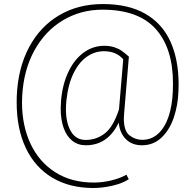

<svg xmlns="http://www.w3.org/2000/svg" viewBox="-20 -709 969 950"><path d="M863.8 -289.6Q863.8 -278.8 862.8 -255.4Q860.4 -188.5 840.1 -127.9Q819.8 -67.4 779.8 -28.8Q739.7 9.8 682.1 9.8Q633.8 9.8 603.3 -20Q572.8 -49.8 567.4 -102.5Q513.7 9.8 404.8 9.8Q365.7 9.8 337.6 -12.5Q309.6 -34.7 294.9 -75.9Q280.3 -117.2 280.3 -172.9Q280.3 -185.5 282.2 -212.9Q289.6 -293.9 319.1 -355Q348.6 -416 394.5 -449.2Q440.4 -482.4 495.6 -482.4Q523.9 -482.4 545.4 -475.3Q566.9 -468.3 581.8 -457.8Q596.7 -447.3 617.7 -428.7L593.8 -143.1Q592.8 -128.4 592.8 -122.1Q592.8 -60.5 621.3 -38.8Q649.9 -17.1 683.6 -17.1Q729.5 -17.1 762.7 -47.6Q795.9 -78.1 814 -131.8Q832 -185.5 835 -255.4Q835.9 -269.5 835.9 -296.4Q835.9 -470.7 750.2 -565.9Q664.6 -661.1 486.8 -661.1Q379.4 -661.1 291.5 -608.6Q203.6 -556.2 150.1 -459.2Q96.7 -362.3 89.8 -233.4Q88.9 -211.9 88.9 -202.1Q88.9 -87.9 130.9 2Q172.9 91.8 253.2 143.1Q333.5 194.3 444.3 194.3Q487.3 194.3 531.2 183.6Q575.2 172.9 605.5 155.3L617.2 177.7Q587.4 197.8 537.6 209.5Q487.8 221.2 442.4 221.2Q324.2 221.2 238.8 170.2Q153.3 119.1 107.9 23.7Q62.5 -71.8 62.5 -202.1Q62.5 -222.7 63 -233.4Q68.8 -371.6 123.5 -474.6Q178.2 -577.6 272.5 -633.3Q366.7 -689 488.8 -689Q615.2 -689 698.7 -641.1Q782.2 -593.3 823 -503.9Q863.8 -414.6 863.8 -289.6ZM568.8 -168 589.8 -415.5Q555.2 -455.6 494.1 -455.6Q449.7 -455.6 410.9 -429.2Q372.1 -402.8 344.7 -348.1Q317.4 -293.5 308.6 -212.9Q306.2 -187.5 306.2 -169.4Q306.2 -100.6 331.1 -58.6Q356 -16.6 403.8 -16.6Q456.5 -16.6 498.5 -48.8Q540.5 -81.1 568.8 -168Z"/></svg>

Font: Heebo Thin
Style: Regular
Weight: 250
Designer: Oded Ezer
Foundry: Meir Sadan
Version: Version 2.001; ttfautohint (v1.5.14-ce02) -l 8 -r 50 -G 200 